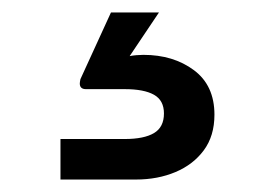

<svg xmlns="http://www.w3.org/2000/svg" viewBox="-20 -27 440 308"><path d="M77 261V196H180Q211 196 227 186.5Q243 177 243 155Q243 134 227 125Q211 116 180 116H118Q108 116 108 107Q108 105 109 100L158 -7H235L188 63Q193 62 199 61.5Q205 61 210 61Q258 61 291 85.5Q324 110 324 157Q324 191 307 214Q290 237 261.5 249Q233 261 198 261Z"/></svg>

Font: Host Grotesk Light Medium
Style: Regular
Weight: 500
Version: Version 1.003